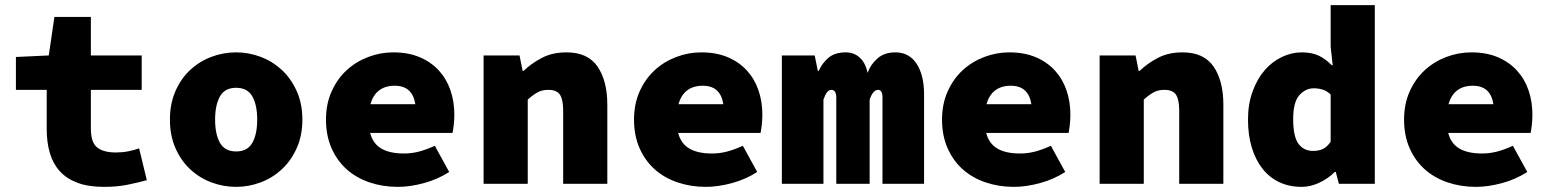

<svg xmlns="http://www.w3.org/2000/svg" viewBox="-20 -716 6040 748"><path d="M386 12Q324 12 281.5 -4Q239 -20 212.5 -49.5Q186 -79 174 -120.5Q162 -162 162 -212V-366H42V-494L170 -500L192 -650H334V-500H532V-366H334V-215Q334 -161 358.5 -141.5Q383 -122 431 -122Q457 -122 479.5 -126.5Q502 -131 522 -138L552 -14Q519 -5 478 3.5Q437 12 386 12Z M900 12Q850 12 803.5 -5.5Q757 -23 721 -56.5Q685 -90 663.5 -139Q642 -188 642 -250Q642 -312 663.5 -361Q685 -410 721 -443.5Q757 -477 803.5 -494.5Q850 -512 900 -512Q949 -512 995.5 -494.5Q1042 -477 1078 -443.5Q1114 -410 1136 -361Q1158 -312 1158 -250Q1158 -188 1136 -139Q1114 -90 1078 -56.5Q1042 -23 995.5 -5.5Q949 12 900 12ZM900 -126Q944 -126 963 -159.5Q982 -193 982 -250Q982 -307 963 -340.5Q944 -374 900 -374Q856 -374 837 -340.5Q818 -307 818 -250Q818 -193 837 -159.5Q856 -126 900 -126Z M1530 12Q1471 12 1419.5 -5.5Q1368 -23 1330.5 -56.5Q1293 -90 1271.5 -139Q1250 -188 1250 -250Q1250 -311 1272 -360Q1294 -409 1330.5 -442.5Q1367 -476 1414.5 -494Q1462 -512 1512 -512Q1571 -512 1615.5 -493Q1660 -474 1690 -441Q1720 -408 1735 -364Q1750 -320 1750 -270Q1750 -247 1747.5 -227Q1745 -207 1743 -198H1422Q1433 -156 1466 -137Q1499 -118 1554 -118Q1584 -118 1612.5 -125.5Q1641 -133 1674 -148L1730 -46Q1685 -17 1631 -2.5Q1577 12 1530 12ZM1518 -382Q1444 -382 1423 -310H1598Q1587 -382 1518 -382Z M1864 0V-500H2004L2016 -440H2020Q2050 -469 2091 -490.5Q2132 -512 2187 -512Q2270 -512 2308 -456.5Q2346 -401 2346 -308V0H2174V-286Q2174 -328 2161.5 -347Q2149 -366 2116 -366Q2092 -366 2074 -356Q2056 -346 2036 -328V0Z M2730 12Q2671 12 2619.5 -5.5Q2568 -23 2530.5 -56.5Q2493 -90 2471.5 -139Q2450 -188 2450 -250Q2450 -311 2472 -360Q2494 -409 2530.5 -442.5Q2567 -476 2614.5 -494Q2662 -512 2712 -512Q2771 -512 2815.5 -493Q2860 -474 2890 -441Q2920 -408 2935 -364Q2950 -320 2950 -270Q2950 -247 2947.5 -227Q2945 -207 2943 -198H2622Q2633 -156 2666 -137Q2699 -118 2754 -118Q2784 -118 2812.5 -125.5Q2841 -133 2874 -148L2930 -46Q2885 -17 2831 -2.5Q2777 12 2730 12ZM2718 -382Q2644 -382 2623 -310H2798Q2787 -382 2718 -382Z M3026 0V-500H3154L3166 -440H3170Q3182 -469 3207 -490.5Q3232 -512 3276 -512Q3307 -512 3329.5 -491.5Q3352 -471 3360 -432Q3371 -464 3398 -488Q3425 -512 3468 -512Q3522 -512 3551 -467.5Q3580 -423 3580 -348V0H3418V-336Q3418 -366 3401 -366Q3381 -366 3368 -328V0H3238V-336Q3238 -366 3218 -366Q3201 -366 3188 -328V0Z M3930 12Q3871 12 3819.5 -5.5Q3768 -23 3730.5 -56.5Q3693 -90 3671.5 -139Q3650 -188 3650 -250Q3650 -311 3672 -360Q3694 -409 3730.5 -442.5Q3767 -476 3814.5 -494Q3862 -512 3912 -512Q3971 -512 4015.5 -493Q4060 -474 4090 -441Q4120 -408 4135 -364Q4150 -320 4150 -270Q4150 -247 4147.5 -227Q4145 -207 4143 -198H3822Q3833 -156 3866 -137Q3899 -118 3954 -118Q3984 -118 4012.5 -125.5Q4041 -133 4074 -148L4130 -46Q4085 -17 4031 -2.5Q3977 12 3930 12ZM3918 -382Q3844 -382 3823 -310H3998Q3987 -382 3918 -382Z M4264 0V-500H4404L4416 -440H4420Q4450 -469 4491 -490.5Q4532 -512 4587 -512Q4670 -512 4708 -456.5Q4746 -401 4746 -308V0H4574V-286Q4574 -328 4561.5 -347Q4549 -366 4516 -366Q4492 -366 4474 -356Q4456 -346 4436 -328V0Z M5051 12Q5003 12 4964.5 -6Q4926 -24 4899 -58Q4872 -92 4857 -140.5Q4842 -189 4842 -250Q4842 -311 4860 -360Q4878 -409 4907 -442.5Q4936 -476 4974 -494Q5012 -512 5051 -512Q5091 -512 5118 -499Q5145 -486 5168 -462H5172L5164 -534V-696H5336V0H5196L5184 -46H5180Q5154 -20 5119.5 -4Q5085 12 5051 12ZM5096 -128Q5117 -128 5133.5 -135.5Q5150 -143 5164 -164V-348Q5149 -362 5132.5 -367Q5116 -372 5098 -372Q5066 -372 5042 -345Q5018 -318 5018 -252Q5018 -184 5038.5 -156Q5059 -128 5096 -128Z M5730 12Q5671 12 5619.5 -5.5Q5568 -23 5530.5 -56.5Q5493 -90 5471.5 -139Q5450 -188 5450 -250Q5450 -311 5472 -360Q5494 -409 5530.5 -442.5Q5567 -476 5614.5 -494Q5662 -512 5712 -512Q5771 -512 5815.5 -493Q5860 -474 5890 -441Q5920 -408 5935 -364Q5950 -320 5950 -270Q5950 -247 5947.5 -227Q5945 -207 5943 -198H5622Q5633 -156 5666 -137Q5699 -118 5754 -118Q5784 -118 5812.5 -125.5Q5841 -133 5874 -148L5930 -46Q5885 -17 5831 -2.5Q5777 12 5730 12ZM5718 -382Q5644 -382 5623 -310H5798Q5787 -382 5718 -382Z"/></svg>

Font: Source Code Pro Black
Style: Regular
Weight: 900
Monospace: yes
Designer: Paul D. Hunt, Teo Tuominen
Foundry: Adobe Systems Incorporated
Version: Version 2.030;PS 1.000;hotconv 16.6.51;makeotf.lib2.5.65220